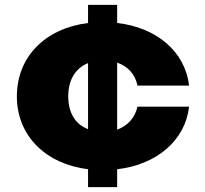

<svg xmlns="http://www.w3.org/2000/svg" viewBox="-20 -679 839 785"><path d="M340 86H459V13C623 -6 738 -107 753 -243H542C532 -197 501 -164 459 -149V-423C503 -408 533 -375 542 -329H753C737 -469 619 -567 459 -585V-659H340V-585C164 -563 49 -446 49 -285C49 -125 165 -9 340 13ZM259 -285C259 -354 290 -401 340 -421V-151C289 -170 259 -217 259 -285Z"/></svg>

Font: Bounded ExtBd
Style: Regular
Weight: 800
Designer: Vlad Churkin
Version: Version 3.0